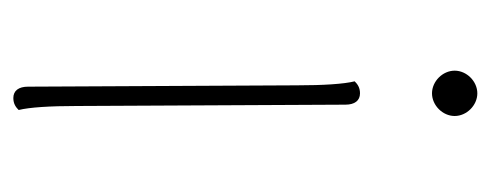

<svg xmlns="http://www.w3.org/2000/svg" viewBox="-244 -484 736 288"><g transform="rotate(90 124.0 -340.0)"><path d="M120 -620C138 -620 154 -636 154 -654C154 -672 138 -688 120 -688C102 -688 86 -672 86 -654C86 -636 102 -620 120 -620ZM139 -87 137 -490C137 -504 131 -512 120 -512C111 -512 106 -508 102 -504C106 -488 108 -457 108 -417L110 -14C110 0 116 8 127 8C136 8 141 4 145 0C141 -16 139 -47 139 -87Z"/></g></svg>

Font: Arima Koshi Thin
Style: Regular
Weight: 250
Designer: Joana Correia and Natanael Gama
Foundry: NDISCOVER
Version: Version 1.019;PS 001.019;hotconv 1.0.88;makeotf.lib2.5.64775